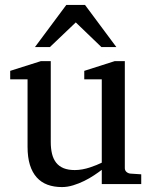

<svg xmlns="http://www.w3.org/2000/svg" viewBox="-20 -740 609 772"><path d="M389.2 0V-57.1Q376.5 -47.4 358.2 -35.2Q339.8 -22.9 318.6 -12.5Q297.4 -2 274.2 5.1Q251 12.2 229 12.2Q196.8 12.2 171.1 2.7Q145.5 -6.8 127.7 -26.6Q109.9 -46.4 100.3 -76.9Q90.8 -107.4 90.8 -149.9V-420.9H21V-455.1L144 -494.1H184.1V-168.9Q184.1 -142.6 189.2 -121.6Q194.3 -100.6 205.8 -85.9Q217.3 -71.3 235.8 -63.7Q254.4 -56.2 280.8 -56.2Q295.9 -56.2 311.5 -59.1Q327.1 -62 341.3 -66.7Q355.5 -71.3 367.9 -76.4Q380.4 -81.5 389.2 -85.9V-420.9H318.8V-455.1L440.9 -494.1H481.9V-64Q481.9 -54.7 488.5 -48.8Q495.1 -43 503.9 -42L547.9 -39.1V0ZM387.7 -550.8 284.7 -649.9 180.7 -550.8H120.6L246.6 -720.2H321.8L447.8 -550.8Z"/></svg>

Font: BabelStone Ogham Lithic
Style: Regular
Weight: 400
Designer: Andrew West
Foundry: BabelStone
Version: Version 1.02 March 14, 2022